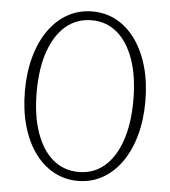

<svg xmlns="http://www.w3.org/2000/svg" viewBox="-53 -776 741 836"><g transform="rotate(5 318.0 -358.0)"><path d="M318 13Q259.5 13 211 -14Q162.5 -41 127.5 -90.2Q92.5 -139.5 73.5 -207.5Q54.5 -275.5 54.5 -357.5Q54.5 -439.5 73.5 -507.5Q92.5 -575.5 127.5 -624.8Q162.5 -674 211 -700.8Q259.5 -727.5 318 -727.5Q376.5 -727.5 424.8 -700.8Q473 -674 508 -624.5Q543 -575 562 -507.2Q581 -439.5 581 -357.5Q581 -275.5 562 -207.5Q543 -139.5 508 -90.2Q473 -41 424.8 -14Q376.5 13 318 13ZM318 -26Q383 -26 430 -66Q477 -106 502.8 -180.5Q528.5 -255 528.5 -357.5Q528.5 -460 502.8 -534.2Q477 -608.5 430 -648.8Q383 -689 318 -689Q253 -689 205.5 -649Q158 -609 132 -534.8Q106 -460.5 106 -357.5Q106 -255 132 -180.5Q158 -106 205.5 -66Q253 -26 318 -26Z"/></g></svg>

Font: Russolo 10pt ExtraLight
Style: Regular
Weight: 200
Designer: Micah Stupak-Hahn
Version: Version 1.000